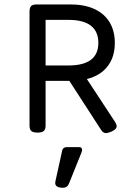

<svg xmlns="http://www.w3.org/2000/svg" viewBox="-20 -600 640 876"><path d="M512.2 -24.4Q512.2 -17.1 506.6 -11.2Q501 -5.4 489.3 0Q472.2 7.3 463.9 7.3Q450.7 7.3 441.9 -6.3L296.4 -231H188V-26.9Q188 -9.8 179.9 -2.4Q171.9 4.9 151.9 4.9H150.9Q130.9 4.9 122.8 -2.4Q114.7 -9.8 114.7 -26.9V-546.4Q114.7 -564.5 121.8 -572Q128.9 -579.6 145.5 -579.6H188H302.7Q367.7 -579.6 412.8 -557.9Q458 -536.1 481 -496.8Q503.9 -457.5 503.9 -404.3Q503.9 -340.8 471.4 -298.1Q439 -255.4 376.5 -239.3L505.4 -43Q512.2 -32.2 512.2 -24.4ZM188 -301.3H292.5Q428.7 -301.3 428.7 -404.3Q428.7 -456.1 394.8 -482.7Q360.8 -509.3 292.5 -509.3H188ZM354.5 84Q354.5 89.8 351.6 96.2L294.4 238.3Q287.1 256.8 265.6 256.8Q260.3 256.8 257.3 256.3Q231.9 252.9 231.9 234.9Q231.9 232.9 232.9 227.1L263.7 86.9Q267.6 71.3 284.2 71.3H340.8Q354.5 71.3 354.5 84Z"/></svg>

Font: Courier Prime Code
Style: Regular
Weight: 400
Designer: Alan Dague-Greene
Foundry: Quote-Unquote Apps
Version: Version 3.0318